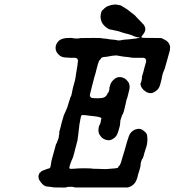

<svg xmlns="http://www.w3.org/2000/svg" viewBox="-20 -809 773 850"><path d="M504 -787Q509 -786 510 -786Q513 -787 533 -774Q542 -768 544.5 -766.5Q547 -765 554 -759Q566 -750 567 -749Q580 -739 580 -738Q580 -737 590 -727Q612 -705 616 -700Q620 -695 622 -688Q623 -684 623 -684V-675Q622 -668 614 -657Q606 -648 606 -645.5Q606 -643 610 -642Q612 -641 648 -641Q694 -641 697 -640Q698 -640 698 -639Q698 -638 703 -636Q716 -631 724 -622Q730 -615 732 -607Q733 -605 733 -599Q733 -593 732 -586Q728 -571 713 -518Q709 -503 707 -499Q701 -488 697 -469L696 -461L693 -449Q692 -444 690 -438Q686 -421 677 -412Q669 -404 662 -401Q650 -394 637 -398Q628 -400 622 -406Q618 -409 617.5 -409Q617 -409 613 -413.5Q609 -418 608 -420Q602 -429 602 -439Q602 -442 603 -441.5Q604 -441 604 -442Q606 -450 607 -455Q607 -456 608 -459Q609 -465 608 -466Q607 -466 614 -488Q616 -496 618.5 -506Q621 -516 623 -522Q627 -534 627 -539Q627 -552 615 -553Q612 -553 586.5 -553Q561 -553 557 -554.5Q553 -556 545.5 -556.5Q538 -557 535 -557.5Q532 -558 529 -558Q523 -559 505 -562Q498 -564 490.5 -563.5Q483 -563 476 -562Q463 -559 454 -558Q436 -557 431 -554Q429 -554 428.5 -552Q428 -550 423.5 -545.5Q419 -541 418 -538Q414 -530 407 -501Q406 -496 403 -485Q400 -474 397 -465Q395 -456 385 -418Q379 -395 378 -390Q377 -381 385 -376Q389 -374 410 -374Q436 -374 443 -379Q453 -385 457 -397Q458 -399 459 -399V-398L460 -400Q462 -403 463.5 -410.5Q465 -418 464 -420Q464 -421 466 -426Q470 -443 479 -452Q496 -471 517 -467Q524 -466 531 -462Q538 -458 542 -453Q544 -450 546 -448Q551 -443 553 -433Q554 -429 554 -423Q554 -416 548 -394Q543 -372 540 -367Q539 -364 538.5 -360Q538 -356 535.5 -346Q533 -336 532 -331Q528 -313 525 -307Q524 -306 524 -305Q524 -304 524 -304Q523 -305 520 -297Q519 -293 516.5 -287Q514 -281 513 -276Q511 -261 511.5 -259.5Q512 -258 510 -250Q508 -242 505 -232Q502 -222 500 -217Q493 -200 476 -192Q471 -189 463 -188Q454 -188 446 -191Q436 -194 427.5 -203.5Q419 -213 417 -222Q415 -230 416 -238Q418 -252 420 -255Q422 -257 423 -259Q427 -271 427 -278Q427 -280 428 -281Q431 -285 426 -288Q422 -291 408 -293Q400 -294 393 -295Q386 -296 378.5 -296.5Q371 -297 367 -298Q363 -299 353 -299.5Q343 -300 342 -299Q338 -297 336 -282Q336 -278 334 -270Q332 -262 331.5 -257.5Q331 -253 330 -243.5Q329 -234 328 -227Q327 -220 327 -217Q327 -214 326 -210Q324 -198 324 -195Q324 -189 320 -176Q318 -169 316.5 -162.5Q315 -156 313 -149.5Q311 -143 309 -133Q303 -110 300 -105Q298 -102 293 -88Q287 -72 287 -67Q287 -63 289.5 -62Q292 -61 307 -62Q327 -64 350 -64Q386 -64 390 -62Q391 -62 411 -61.5Q431 -61 442 -60.5Q453 -60 458 -61Q466 -62 481 -63Q488 -63 489.5 -63.5Q491 -64 496 -65Q503 -66 504 -67Q505 -69 502 -69Q501 -69 506 -73Q510 -76 512 -81Q515 -86 520 -105Q523 -114 530.5 -139.5Q538 -165 542 -180Q551 -211 557 -219Q568 -233 583 -237Q593 -240 601 -238Q609 -236 615 -231Q625 -224 629 -216Q631 -212 631 -211.5Q631 -211 631.5 -207.5Q632 -204 632.5 -195.5Q633 -187 632.5 -185Q632 -183 631.5 -177Q631 -171 630.5 -169Q630 -167 627.5 -158Q625 -149 623 -144Q621 -139 619 -131Q615 -114 612 -108Q609 -105 608.5 -103Q608 -101 606 -97Q602 -87 602 -74Q601 -70 600 -65Q594 -43 591 -36Q591 -34 590 -30Q586 -15 582 -7Q574 9 557 17Q553 19 544 21Q540 21 429 21Q318 21 313 21Q309 20 308 20Q306 18 292 18Q276 18 275 20Q274 22 240 21Q213 21 213 20Q213 19 200 18Q189 17 184 16Q174 13 167 5Q157 -6 156 -9Q152 -15 152 -17Q152 -18 151.5 -18.5Q151 -19 150.5 -24Q150 -29 151 -33Q155 -46 158 -45Q158 -45 160 -47Q165 -53 166 -52Q167 -52 168 -53Q169 -54 172.5 -55Q176 -56 181 -58Q186 -60 188 -61Q200 -63 202 -67Q205 -73 204 -75Q204 -75 205 -78.5Q206 -82 206 -85.5Q206 -89 208 -97.5Q210 -106 213.5 -118Q217 -130 217 -130.5Q217 -131 220 -141.5Q223 -152 225 -159.5Q227 -167 227.5 -169.5Q228 -172 229 -173Q231 -173 233 -181Q234 -184 234.5 -184.5Q235 -185 236 -188.5Q237 -192 237 -192Q239 -193 240 -202Q240 -203 240.5 -206.5Q241 -210 241 -210Q241 -210 242 -214Q244 -221 242 -222Q241 -222 249 -249Q251 -258 253 -266L263 -300L266 -306Q267 -309 267.5 -310Q268 -311 269.5 -314Q271 -317 271.5 -318.5Q272 -320 272.5 -321.5Q273 -323 273.5 -323Q274 -323 275.5 -328Q277 -333 278 -334Q279 -336 285 -357Q288 -366 288 -366Q289 -367 291 -377Q292 -379 292 -379Q296 -382 300 -406Q301 -413 303 -420.5Q305 -428 306.5 -433.5Q308 -439 309.5 -444Q311 -449 312 -453.5Q313 -458 314 -464Q315 -470 319 -496Q320 -504 320.5 -505Q321 -506 321 -508.5Q321 -511 322 -514Q323 -517 323 -521Q323 -525 324 -530Q329 -551 313 -553Q310 -553 295 -553Q263 -554 256 -557Q246 -560 237 -570Q226 -582 226 -597Q226 -614 240 -628Q255 -642 289 -641Q300 -641 300 -641Q302 -639 311 -639Q322 -638 329 -639Q337 -640 337 -640.5Q337 -641 393 -641Q428 -641 429 -640Q431 -639 455 -637Q458 -636 464.5 -635Q471 -634 475 -634Q479 -634 485 -633Q491 -632 493.5 -632Q496 -632 497 -631Q500 -630 506 -630Q513 -630 516 -631Q520 -633 551 -635Q561 -636 564.5 -636.5Q568 -637 573 -637.5Q578 -638 581 -638.5Q584 -639 586.5 -639.5Q589 -640 589.5 -640.5Q590 -641 593 -641Q598 -642 598 -643Q598 -644 595 -644Q585 -643 568 -651Q562 -654 558 -655Q538 -661 535 -661Q535 -661 530.5 -662.5Q526 -664 521.5 -665Q517 -666 510 -669Q497 -673 484 -675Q477 -677 475 -677.5Q473 -678 469 -678Q462 -679 454 -685Q438 -696 431 -710Q427 -718 426 -726Q425 -729 425 -735Q425 -741 426 -745Q429 -762 434 -764Q436 -765 441 -771Q444 -774 444.5 -774Q445 -774 449 -777Q454 -781 454 -781Q454 -780 457 -781.5Q460 -783 466.5 -785Q473 -787 474 -787Q477 -788 488 -789Q494 -789 494.5 -789Q495 -789 504 -787Z"/></svg>

Font: TT2020 Style E
Style: Italic
Weight: 400
Italic angle: -15°
Version: Version 0.2.000